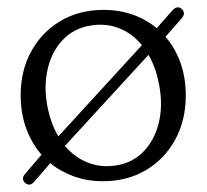

<svg xmlns="http://www.w3.org/2000/svg" viewBox="-20 -485 565 525"><path d="M49 15.5Q36.5 4 49 -10L93.5 -62Q66.5 -93 51.5 -134.2Q36.5 -175.5 36.5 -224.5Q36.5 -292 65.5 -344.8Q94.5 -397.5 145.8 -427.8Q197 -458 263.5 -458Q306 -458 342.8 -445Q379.5 -432 408.5 -408L451 -456Q464 -471 476.5 -461Q489 -449.5 477 -435L432.5 -384.5Q459 -354 473.5 -313.2Q488 -272.5 488 -224Q488 -156 459 -103Q430 -50 379 -19.8Q328 10.5 261.5 10.5Q219 10.5 182.5 -2.5Q146 -15.5 117.5 -39L73 12.5Q62 25.5 49 15.5ZM109 -197.5Q118 -148.5 139.5 -112L368 -361.5Q341 -394.5 303.8 -408.5Q266.5 -422.5 224 -414.5Q180.5 -406.5 151.2 -375.5Q122 -344.5 110.8 -298Q99.5 -251.5 109 -197.5ZM302 -33.5Q345.5 -41.5 374.5 -72.8Q403.5 -104 414.5 -150.5Q425.5 -197 415.5 -251Q407 -299 386 -335L157.5 -86Q185 -53.5 222.5 -39.5Q260 -25.5 302 -33.5Z"/></svg>

Font: Fraunces 72pt SuperSoft Light
Style: Regular
Weight: 300
Version: Version 1.000;[0bf87f6ff]